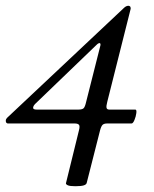

<svg xmlns="http://www.w3.org/2000/svg" viewBox="-43 -453 532 664"><path d="M218 191Q199 191 192 188Q185 185 185 181L230 -2Q234 -17 230 -21.5Q226 -26 215 -26H-16Q-18 -26 -20.5 -28Q-23 -30 -23 -35Q-23 -39 -21.5 -41.5Q-20 -44 -18 -46L385 -425Q393 -433 401 -433Q404 -433 406.5 -431Q409 -429 409 -423L328 -101Q324 -86 325.5 -80Q327 -74 335 -74H425Q430 -74 428.5 -62Q427 -50 422 -38Q417 -26 412 -26H328Q317 -26 312 -21.5Q307 -17 303 -2L257 179Q256 185 247 188Q238 191 218 191ZM84 -74H228Q241 -74 246 -78.5Q251 -83 255 -101L303 -291Q305 -297 304.5 -300.5Q304 -304 301 -304Q300 -304 297.5 -303Q295 -302 291 -298L79 -94Q72 -87 71.5 -80.5Q71 -74 84 -74Z"/></svg>

Font: Junicode VF
Style: Italic
Weight: 400
Italic angle: -11°
Designer: Peter S. Baker
Version: Version 2.209